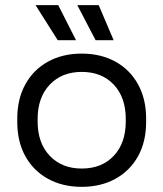

<svg xmlns="http://www.w3.org/2000/svg" viewBox="-20 -711 634 745"><path d="M47 -238V-251Q47 -327 78.5 -384Q110 -441 166.5 -472Q223 -503 297 -503Q371 -503 427.5 -472Q484 -441 515.5 -384Q547 -327 547 -251V-238Q547 -161 515.5 -104.5Q484 -48 427.5 -17Q371 14 297 14Q223 14 166.5 -17Q110 -48 78.5 -104.5Q47 -161 47 -238ZM468 -240V-249Q468 -333 421.5 -382.5Q375 -432 297 -432Q220 -432 173 -382.5Q126 -333 126 -249V-240Q126 -156 173 -106.5Q220 -57 297 -57Q375 -57 421.5 -106.5Q468 -156 468 -240ZM204 -555 118 -691H206L275 -555ZM363 -691 421 -555H351L280 -691Z"/></svg>

Font: Space Grotesk Frontify
Style: Regular
Weight: 400
Designer: Florian Karsten
Version: Version 2.000